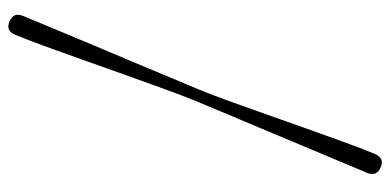

<svg xmlns="http://www.w3.org/2000/svg" viewBox="-256 -536 931 458"><g transform="rotate(-90 209.0 -307.5)"><path d="M225 -300.5Q214.5 -275.5 199.2 -233.8Q184 -192 166.5 -142.2Q149 -92.5 131 -42Q113 8.5 97.2 52Q81.5 95.5 69.5 123.5Q59.5 145 38 135.5Q16 125.5 25 103.5Q36 77 53.8 35Q71.5 -7 92 -56.2Q112.5 -105.5 133.2 -154.5Q154 -203.5 171.2 -244.8Q188.5 -286 199 -311.5Q209.5 -337.5 225 -380Q240.5 -422.5 258.5 -473Q276.5 -523.5 294.5 -574.2Q312.5 -625 328.2 -668Q344 -711 355 -737.5Q365 -759.5 387 -749.5Q409 -740 399.5 -717.5Q388 -689.5 370.2 -646.8Q352.5 -604 331.5 -554.2Q310.5 -504.5 290 -455.8Q269.5 -407 252.5 -366Q235.5 -325 225 -300.5Z"/></g></svg>

Font: Fraunces 72pt S000
Style: Regular
Weight: 400
Version: Version 1.000; ttfautohint (v1.8.3)